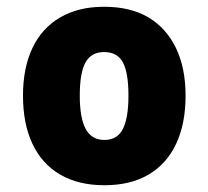

<svg xmlns="http://www.w3.org/2000/svg" viewBox="-20 -537 616 568"><path d="M289 11Q212 11 158 -20.5Q104 -52 76 -111.5Q48 -171 48 -254Q48 -336 76 -395Q104 -454 158 -485.5Q212 -517 288 -517Q366 -517 419 -485.5Q472 -454 500.5 -395Q529 -336 529 -254Q529 -171 501 -111.5Q473 -52 419.5 -20.5Q366 11 289 11ZM289 -123Q327 -123 343.5 -155.5Q360 -188 360 -254Q360 -322 343.5 -352.5Q327 -383 288 -383Q250 -383 233 -352.5Q216 -322 216 -254Q216 -188 233.5 -155.5Q251 -123 289 -123Z"/></svg>

Font: Nunito Sans 7pt Condensed Black
Style: Regular
Weight: 900
Width: 3
Designer: Vernon Adams
Foundry: Vernon Adams
Version: Version 3.101;gftools[0.9.27]